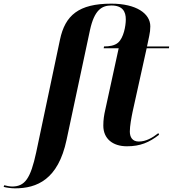

<svg xmlns="http://www.w3.org/2000/svg" viewBox="-160 -790 945 1050"><path d="M-78 240C42 240 158 192 204 -25L332 -625C356 -736 397 -760 449 -760C511 -760 528 -726 528 -684C528 -648 516 -583 486 -557C467 -540 437 -536 409 -536L407 -526H489L416 -191C409 -161 405 -135 405 -103C405 -31 457 10 534 10C607 10 656 -11 710 -53L706 -62C673 -36 638 -16 599 -16C563 -16 550 -41 550 -71C550 -101 559 -149 565 -178L642 -526H764L765 -536H644L656 -593C660 -611 662 -628 662 -646C662 -716 585 -770 449 -770C270 -770 196 -706 168 -573L38 43C7 187 -24 230 -94 230C-106 230 -126 226 -137 223L-140 232C-127 236 -98 240 -78 240Z"/></svg>

Font: Noto Serif Display
Style: Bold Italic
Weight: 700
Italic angle: -12°
Designer: Monotype Design Team
Foundry: Monotype Imaging Inc.
Version: Version 2.009